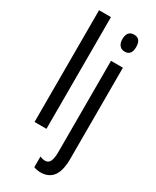

<svg xmlns="http://www.w3.org/2000/svg" viewBox="-249 -826 919 1131"><g transform="rotate(30 210.5 -260.0)"><path d="M146 0H65V-760H146ZM269 -681Q269 -739 317 -739Q363 -739 363 -681Q363 -624 317 -624Q295 -624 282 -639Q269 -654 269 -681ZM246 240Q218 240 197 231V159Q216 167 232 167Q255 167 265 146.5Q275 126 275 83V-537H356V82Q356 163 328 201Q300 239 246 240Z"/></g></svg>

Font: Noto Sans ExtraCondensed
Style: Regular
Weight: 400
Width: 2
Designer: Monotype Design Team
Foundry: Monotype Imaging Inc.
Version: Version 2.013; ttfautohint (v1.8.4.7-5d5b)